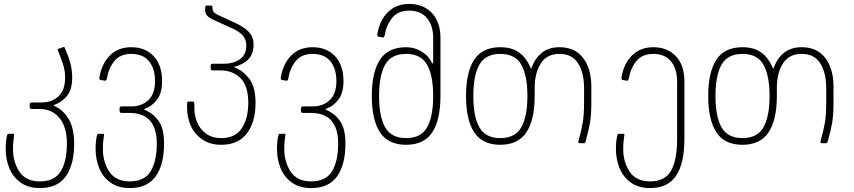

<svg xmlns="http://www.w3.org/2000/svg" viewBox="-20 -728 4340 976"><path d="M9 30Q9 -12 16 -40Q18 -48 23 -48H47Q52 -48 52 -43Q52 -39 49 -19.5Q46 0 46 30Q46 95 78.5 144.5Q111 194 183 194Q258 194 289 142.5Q320 91 320 2Q320 -82 282.5 -128Q245 -174 181 -174H141Q131 -174 131 -184V-197Q131 -207 141 -207H190Q243 -207 277 -238Q311 -269 311 -334Q311 -368 301.5 -398Q292 -428 274 -472Q271 -477 277 -480L300 -488L304 -489Q309 -489 310 -483Q327 -445 337 -409Q347 -373 347 -334Q347 -271 319.5 -239Q292 -207 256 -195Q253 -194 253 -192Q253 -190 256 -189Q299 -172 328 -124.5Q357 -77 357 2Q357 109 314.5 168.5Q272 228 183 228Q123 228 84 199.5Q45 171 27 126Q9 81 9 30Z M466 30Q466 -12 473 -40Q475 -48 480 -48H504Q509 -48 509 -43Q509 -39 506 -19.5Q503 0 503 30Q503 95 535.5 144.5Q568 194 640 194Q715 194 746 142.5Q777 91 777 2Q777 -154 638 -154H598Q588 -154 588 -164V-177Q588 -187 598 -187H647Q700 -187 734 -219Q768 -251 768 -316Q768 -379 737.5 -416.5Q707 -454 647 -454Q590 -454 560.5 -416.5Q531 -379 523 -327Q521 -316 512 -318L494 -321Q484 -322 485 -332Q496 -403 538 -445.5Q580 -488 647 -488Q719 -488 761.5 -442Q804 -396 804 -316Q804 -254 777.5 -220.5Q751 -187 718 -176Q712 -174 712.5 -172.5Q713 -171 719 -168Q761 -150 787.5 -111.5Q814 -73 814 2Q814 109 771.5 168.5Q729 228 640 228Q580 228 541 199.5Q502 171 484 126Q466 81 466 30Z M931 -179V-202Q931 -212 941 -212H958Q968 -212 968 -202V-178Q968 -142 982 -107Q996 -72 1027 -49Q1058 -26 1105 -26Q1175 -26 1208.5 -75Q1242 -124 1242 -205Q1242 -292 1202.5 -331Q1163 -370 1101 -370H1061Q1051 -370 1051 -380V-394Q1051 -404 1061 -404H1118Q1167 -404 1199.5 -427Q1232 -450 1232 -496Q1232 -528 1213.5 -548.5Q1195 -569 1158 -585L1068 -626Q1043 -637 1033 -648.5Q1023 -660 1023 -677V-690Q1023 -700 1033 -700H1050Q1060 -700 1060 -690V-687Q1060 -676 1065.5 -668Q1071 -660 1088 -652L1177 -611Q1222 -590 1245.5 -565Q1269 -540 1269 -501Q1269 -416 1177 -390Q1167 -388 1174 -385Q1215 -369 1247 -328Q1279 -287 1279 -205Q1279 -108 1235 -50Q1191 8 1105 8Q1048 8 1008.5 -19Q969 -46 950 -88.5Q931 -131 931 -179Z M1388 30Q1388 -12 1395 -40Q1397 -48 1402 -48H1426Q1431 -48 1431 -43Q1431 -39 1428 -19.5Q1425 0 1425 30Q1425 95 1457.5 144.5Q1490 194 1562 194Q1637 194 1668 142.5Q1699 91 1699 2Q1699 -154 1560 -154H1520Q1510 -154 1510 -164V-177Q1510 -187 1520 -187H1569Q1622 -187 1656 -219Q1690 -251 1690 -316Q1690 -379 1659.5 -416.5Q1629 -454 1569 -454Q1512 -454 1482.5 -416.5Q1453 -379 1445 -327Q1443 -316 1434 -318L1416 -321Q1406 -322 1407 -332Q1418 -403 1460 -445.5Q1502 -488 1569 -488Q1641 -488 1683.5 -442Q1726 -396 1726 -316Q1726 -254 1699.5 -220.5Q1673 -187 1640 -176Q1634 -174 1634.5 -172.5Q1635 -171 1641 -168Q1683 -150 1709.5 -111.5Q1736 -73 1736 2Q1736 109 1693.5 168.5Q1651 228 1562 228Q1502 228 1463 199.5Q1424 171 1406 126Q1388 81 1388 30Z M1870 -240Q1870 -361 1911.5 -424.5Q1953 -488 2044 -488Q2088 -488 2124 -465.5Q2160 -443 2175 -410Q2178 -405 2179 -405Q2182 -405 2182 -420V-534Q2182 -598 2150.5 -636Q2119 -674 2060 -674Q2003 -674 1973.5 -637Q1944 -600 1935 -547Q1933 -536 1924 -538L1907 -541Q1897 -542 1898 -552Q1908 -622 1950.5 -665Q1993 -708 2060 -708Q2132 -708 2175.5 -662Q2219 -616 2219 -535V-240Q2219 -119 2177.5 -55.5Q2136 8 2044 8Q1953 8 1911.5 -55.5Q1870 -119 1870 -240ZM2045 -26Q2120 -26 2151 -80.5Q2182 -135 2182 -240Q2182 -344 2151 -399Q2120 -454 2044 -454Q1969 -454 1938 -399.5Q1907 -345 1907 -240Q1907 -135 1938 -80.5Q1969 -26 2045 -26Z M2349 -240Q2349 -361 2390.5 -424.5Q2432 -488 2523 -488Q2581 -488 2617.5 -462Q2654 -436 2676 -386Q2679 -379 2680 -379Q2681 -379 2683 -386Q2701 -434 2736 -461Q2771 -488 2824 -488Q2903 -488 2944.5 -433Q2986 -378 2986 -288V-209Q2986 -143 2979 -103Q2972 -63 2957 -10Q2955 -4 2953 -2Q2951 0 2946 0H2929Q2917 0 2920 -10Q2935 -63 2942 -103Q2949 -143 2949 -209V-279Q2949 -357 2919 -405.5Q2889 -454 2824 -454Q2760 -454 2729 -405.5Q2698 -357 2698 -281V-240Q2698 -119 2656 -55.5Q2614 8 2523 8Q2432 8 2390.5 -55.5Q2349 -119 2349 -240ZM2523 -26Q2599 -26 2630 -81Q2661 -136 2661 -240Q2661 -344 2630 -399Q2599 -454 2523 -454Q2448 -454 2417 -399.5Q2386 -345 2386 -240Q2386 -135 2417 -80.5Q2448 -26 2523 -26Z M3111 30Q3111 -12 3118 -40Q3120 -48 3125 -48H3149Q3154 -48 3154 -43Q3154 -39 3151 -19.5Q3148 0 3148 30Q3148 95 3180.5 144.5Q3213 194 3285 194Q3361 194 3391.5 139Q3422 84 3422 -20V-314Q3422 -378 3391 -416Q3360 -454 3301 -454Q3244 -454 3214.5 -417Q3185 -380 3176 -327Q3174 -316 3165 -318L3148 -321Q3138 -322 3139 -332Q3149 -402 3191.5 -445Q3234 -488 3301 -488Q3373 -488 3416 -442Q3459 -396 3459 -315V-20Q3459 102 3417 165Q3375 228 3285 228Q3225 228 3186 199.5Q3147 171 3129 126Q3111 81 3111 30Z M3580 -240Q3580 -361 3621.5 -424.5Q3663 -488 3754 -488Q3812 -488 3848.5 -462Q3885 -436 3907 -386Q3910 -379 3911 -379Q3912 -379 3914 -386Q3932 -434 3967 -461Q4002 -488 4055 -488Q4134 -488 4175.5 -433Q4217 -378 4217 -288V-209Q4217 -143 4210 -103Q4203 -63 4188 -10Q4186 -4 4184 -2Q4182 0 4177 0H4160Q4148 0 4151 -10Q4166 -63 4173 -103Q4180 -143 4180 -209V-279Q4180 -357 4150 -405.5Q4120 -454 4055 -454Q3991 -454 3960 -405.5Q3929 -357 3929 -281V-240Q3929 -119 3887 -55.5Q3845 8 3754 8Q3663 8 3621.5 -55.5Q3580 -119 3580 -240ZM3754 -26Q3830 -26 3861 -81Q3892 -136 3892 -240Q3892 -344 3861 -399Q3830 -454 3754 -454Q3679 -454 3648 -399.5Q3617 -345 3617 -240Q3617 -135 3648 -80.5Q3679 -26 3754 -26Z"/></svg>

Font: Barlow GEO Extra Light
Style: Regular
Weight: 200
Designer: Jeremy Tribby
Foundry: Tribby Type
Version: Version 1.408